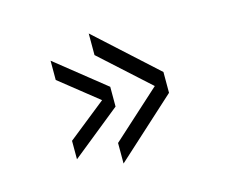

<svg xmlns="http://www.w3.org/2000/svg" viewBox="-77 -695 855 713"><g transform="rotate(-15 350.0 -338.0)"><path d="M316 -588 547 -378V-298L316 -88V-167L529 -360V-312L316 -505ZM153 -527 342 -376V-300L153 -148V-219L325 -356V-316L153 -453Z"/></g></svg>

Font: Martian Mono SemiExpanded ExtraLight
Style: Regular
Weight: 250
Monospace: yes
Version: Version 0.930